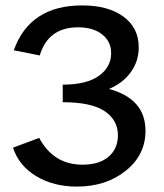

<svg xmlns="http://www.w3.org/2000/svg" viewBox="-20 -685 605 710"><path d="M383 -356Q518 -320 518 -201Q518 -112 445 -53.5Q372 5 264 5Q178 5 114 -33.5Q50 -72 28 -139L125 -175Q178 -76 285 -76Q347 -76 381.5 -105.5Q416 -135 416 -185Q416 -241 367 -274Q318 -307 212 -307V-372Q300 -372 345.5 -404.5Q391 -437 391 -488Q391 -532 357.5 -558Q324 -584 269 -584Q158 -584 127 -480L31 -499Q90 -665 284 -665Q380 -665 436.5 -623.5Q493 -582 493 -510Q493 -459 464 -418.5Q435 -378 383 -356Z"/></svg>

Font: EauTestText Semibold
Style: Regular
Weight: 600
Designer: Christian Thalmann (Catharsis Fonts)
Version: Version 0.001;PS 000.001;hotconv 1.0.88;makeotf.lib2.5.64775